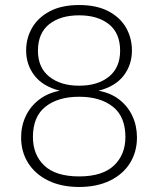

<svg xmlns="http://www.w3.org/2000/svg" viewBox="-20 -732 629 764"><path d="M295 12Q224 12 172 -13.5Q120 -39 92 -83.5Q64 -128 64 -185Q64 -231 82.5 -270Q101 -309 135.5 -335.5Q170 -362 218 -371Q151 -388 117.5 -431Q84 -474 84 -531Q84 -580 107.5 -621Q131 -662 178 -687Q225 -712 295 -712Q365 -712 412 -687Q459 -662 482 -621Q505 -580 505 -531Q505 -474 472 -431Q439 -388 372 -371Q421 -362 455 -335.5Q489 -309 507 -270Q525 -231 525 -185Q525 -128 497.5 -83.5Q470 -39 418 -13.5Q366 12 295 12ZM295 -30Q387 -30 433 -73Q479 -116 479 -187Q479 -268 429 -307.5Q379 -347 295 -347Q211 -347 161 -307.5Q111 -268 111 -187Q111 -116 156.5 -73Q202 -30 295 -30ZM295 -391Q369 -391 413.5 -427Q458 -463 458 -530Q458 -600 413.5 -635.5Q369 -671 295 -671Q220 -671 175.5 -635.5Q131 -600 131 -530Q131 -463 176 -427Q221 -391 295 -391Z"/></svg>

Font: DM Sans 24pt ExtraLight
Style: Regular
Weight: 250
Designer: Colophon Foundry, Jonny Pinhorn
Foundry: Colophon Foundry
Version: Version 4.004;gftools[0.9.30]